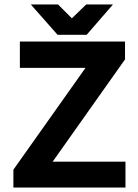

<svg xmlns="http://www.w3.org/2000/svg" viewBox="-20 -840 620 860"><path d="M542 -116H216L540 -574V-654H69V-536H363L40 -80V0H542ZM240 -820H118L238 -684H368L486 -820H366L302 -758Z"/></svg>

Font: Falling Sky
Style: SeBd
Weight: 600
Designer: Paul D. Hunt
Foundry: Adobe Systems Incorporated
Version: Version 1.02